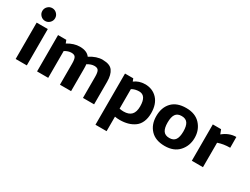

<svg xmlns="http://www.w3.org/2000/svg" viewBox="-80 -1605 3384 2598"><g transform="rotate(30 1612.0 -306.5)"><path d="M237.5 -673.5Q208 -644 167 -644Q126 -644 96.5 -673.5Q67 -703 67 -744Q67 -785 96.5 -814.5Q126 -844 167 -844Q208 -844 237.5 -814.5Q267 -785 267 -744Q267 -703 237.5 -673.5ZM80 0V-568H254V0Z M1108 -580 1110 -579Q1221 -579 1263.5 -520Q1306 -461 1306 -350V1H1132V-328Q1132 -398 1115.5 -425Q1099 -452 1052 -452Q1000 -452 946 -417L943 -423Q947 -392 947 -349V2H773V-327Q773 -397 756.5 -424Q740 -451 693 -451Q643 -451 589 -418V1H415V-567H544L562 -520Q660 -579 751 -579Q863 -579 909 -514Q1012 -580 1108 -580Z M1766 -580 1767 -581Q1887 -581 1961 -502Q2035 -423 2035 -281Q2035 -203 2010 -145Q1985 -87 1939 -54Q1893 -21 1836 -5Q1779 11 1709 11Q1671 11 1634 4V231H1460V-569H1589L1605 -527Q1676 -580 1766 -580ZM1698 -114H1699Q1781 -114 1820.5 -156.5Q1860 -199 1860 -286Q1860 -456 1748 -456Q1684 -456 1634 -426V-121Q1667 -114 1698 -114Z M2413 12Q2268 12 2191 -70Q2114 -152 2114 -283Q2114 -418 2190.5 -499Q2267 -580 2413 -580Q2556 -580 2634 -494.5Q2712 -409 2712 -285Q2712 -161 2634 -74.5Q2556 12 2413 12ZM2319 -155Q2348 -113 2413 -113Q2478 -113 2507 -155Q2536 -197 2536 -284Q2536 -371 2507 -413Q2478 -455 2413 -455Q2348 -455 2319 -413Q2290 -371 2290 -284Q2290 -197 2319 -155Z M3194 -579 3195 -411Q3091 -411 3007 -381V1H2833V-567H2962L2988 -500Q3084 -579 3194 -579Z"/></g></svg>

Font: Martel Sans Heavy
Style: Regular
Weight: 900
Designer: Dan Reynolds and Mathieu Réguer
Foundry: Dan Reynolds and Mathieu Réguer
Version: Version 1.001;PS 001.001;hotconv 1.0.70;makeotf.lib2.5.58329